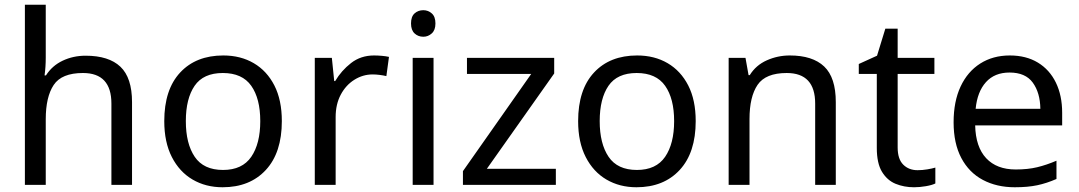

<svg xmlns="http://www.w3.org/2000/svg" viewBox="-20 -780 4552 810"><path d="M173 -537Q173 -497 168 -462H174Q200 -503 244.5 -524Q289 -545 341 -545Q439 -545 488 -498.5Q537 -452 537 -349V0H450V-343Q450 -472 330 -472Q240 -472 206.5 -421.5Q173 -371 173 -277V0H85V-760H173Z M1169 -269Q1169 -136 1101.5 -63Q1034 10 919 10Q848 10 792.5 -22.5Q737 -55 705 -117.5Q673 -180 673 -269Q673 -402 740 -474Q807 -546 922 -546Q995 -546 1050.5 -513.5Q1106 -481 1137.5 -419.5Q1169 -358 1169 -269ZM764 -269Q764 -174 801.5 -118.5Q839 -63 921 -63Q1002 -63 1040 -118.5Q1078 -174 1078 -269Q1078 -364 1040 -418Q1002 -472 920 -472Q838 -472 801 -418Q764 -364 764 -269Z M1558 -546Q1573 -546 1590.5 -544.5Q1608 -543 1621 -540L1610 -459Q1597 -462 1581.5 -464Q1566 -466 1552 -466Q1511 -466 1475 -443.5Q1439 -421 1417.5 -380.5Q1396 -340 1396 -286V0H1308V-536H1380L1390 -438H1394Q1420 -482 1461 -514Q1502 -546 1558 -546Z M1766 -737Q1786 -737 1801.5 -723.5Q1817 -710 1817 -681Q1817 -653 1801.5 -639Q1786 -625 1766 -625Q1744 -625 1729 -639Q1714 -653 1714 -681Q1714 -710 1729 -723.5Q1744 -737 1766 -737ZM1809 -536V0H1721V-536Z M2325 0H1933V-58L2221 -468H1950V-536H2318V-470L2034 -68H2325Z M2915 -269Q2915 -136 2847.5 -63Q2780 10 2665 10Q2594 10 2538.5 -22.5Q2483 -55 2451 -117.5Q2419 -180 2419 -269Q2419 -402 2486 -474Q2553 -546 2668 -546Q2741 -546 2796.5 -513.5Q2852 -481 2883.5 -419.5Q2915 -358 2915 -269ZM2510 -269Q2510 -174 2547.5 -118.5Q2585 -63 2667 -63Q2748 -63 2786 -118.5Q2824 -174 2824 -269Q2824 -364 2786 -418Q2748 -472 2666 -472Q2584 -472 2547 -418Q2510 -364 2510 -269Z M3312 -546Q3408 -546 3457 -499.5Q3506 -453 3506 -349V0H3419V-343Q3419 -472 3299 -472Q3210 -472 3176 -422Q3142 -372 3142 -278V0H3054V-536H3125L3138 -463H3143Q3169 -505 3215 -525.5Q3261 -546 3312 -546Z M3851 -62Q3871 -62 3892 -65.5Q3913 -69 3926 -73V-6Q3912 1 3886 5.5Q3860 10 3836 10Q3794 10 3758.5 -4.5Q3723 -19 3701 -55Q3679 -91 3679 -156V-468H3603V-510L3680 -545L3715 -659H3767V-536H3922V-468H3767V-158Q3767 -109 3790.5 -85.5Q3814 -62 3851 -62Z M4240 -546Q4309 -546 4358.5 -516Q4408 -486 4434.5 -431.5Q4461 -377 4461 -304V-251H4094Q4096 -160 4140.5 -112.5Q4185 -65 4265 -65Q4316 -65 4355.5 -74.5Q4395 -84 4437 -102V-25Q4396 -7 4356 1.5Q4316 10 4261 10Q4185 10 4126.5 -21Q4068 -52 4035.5 -113.5Q4003 -175 4003 -264Q4003 -352 4032.5 -415Q4062 -478 4115.5 -512Q4169 -546 4240 -546ZM4239 -474Q4176 -474 4139.5 -433.5Q4103 -393 4096 -321H4369Q4368 -389 4337 -431.5Q4306 -474 4239 -474Z"/></svg>

Font: Noto Sans Soyombo
Style: Regular
Weight: 400
Designer: Monotype Design Team
Foundry: Monotype Imaging Inc.
Version: Version 2.001; ttfautohint (v1.8.4.7-5d5b)